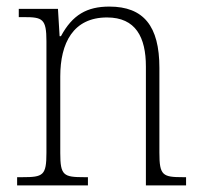

<svg xmlns="http://www.w3.org/2000/svg" viewBox="-20 -563 611 583"><path d="M32 0H247V-25H236C173 -25 163 -30 163 -98V-331C163 -432 202 -510 305 -510C392 -510 423 -450 423 -361V0H545V-25H536C474 -25 464 -30 464 -99V-357C464 -484 416 -543 312 -543C244 -543 200 -518 165 -453H161L156 -536H37V-511H53C109 -511 121 -506 121 -438V-99C121 -30 111 -25 48 -25H32Z"/></svg>

Font: Noto Serif Ethiopic SemiCondensed ExtraLight
Style: Regular
Weight: 200
Width: 4
Designer: Monotype Design Team
Foundry: Monotype Imaging Inc.
Version: Version 2.102